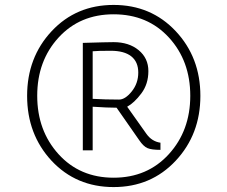

<svg xmlns="http://www.w3.org/2000/svg" viewBox="-20 -747 923 779"><path d="M189 -95Q90 -202 90 -358Q90 -514 189.5 -620.5Q289 -727 441 -727Q593 -727 693 -620.5Q793 -514 793 -358Q793 -202 693 -95Q593 12 441 12Q289 12 189 -95ZM441 -689Q304 -689 217.5 -594.5Q131 -500 131 -358.5Q131 -217 217.5 -121.5Q304 -26 441 -26Q578 -26 665 -121.5Q752 -217 752 -358.5Q752 -500 665.5 -594.5Q579 -689 441 -689ZM316 -137V-573Q415 -576 441 -576Q503 -576 542.5 -543.5Q582 -511 582 -458.5Q582 -406 553.5 -368Q525 -330 496 -314L574 -204Q596 -173 631 -168V-139Q595 -139 578.5 -146Q562 -153 545 -178L453 -310Q416 -310 356 -314V-137ZM463 -343Q488 -343 514.5 -376Q541 -409 541 -452.5Q541 -496 512.5 -518.5Q484 -541 429.5 -541Q375 -541 356 -539V-346Q407 -343 463 -343Z"/></svg>

Font: Julius Sans One
Style: Regular
Weight: 400
Designer: Luciano Vergara
Foundry: LatinoType
Version: Version 1.001